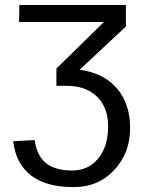

<svg xmlns="http://www.w3.org/2000/svg" viewBox="-20 -548 585 776"><path d="M57.1 -459 58.1 -527.8H488.8V-440.9L301.8 -266.1Q398.4 -253.4 452.1 -191.2Q505.9 -128.9 505.9 -29.8Q505.9 70.3 441.7 139.2Q377.4 208 279.8 208H273.9Q167.5 208 106 161.4Q44.4 114.7 33.2 22.9L120.1 18.1Q128.9 82 166.3 111.6Q203.6 141.1 271 141.1Q337.4 141.1 377.2 92.3Q417 43.5 417 -37.1Q417 -113.3 372.3 -157.2Q327.6 -201.2 248 -201.2H208V-271L399.9 -459Z"/></svg>

Font: Libra Sans Modern
Style: Regular
Weight: 400
Foundry: Stefan Peev, Context Ltd
Version: Version 1.000